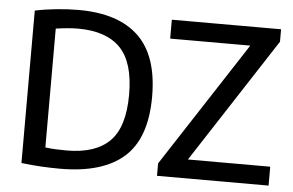

<svg xmlns="http://www.w3.org/2000/svg" viewBox="-52 -824 1384 906"><g transform="rotate(5 640.0 -371.0)"><path d="M262.5 6.5Q219.5 6.5 174.2 4Q129 1.5 79 -4.5V-726.5Q126 -736.5 180 -742Q234 -747.5 285 -747.5Q473.5 -747.5 569.8 -655.2Q666 -563 666 -370Q666 -173 564.8 -83.2Q463.5 6.5 262.5 6.5ZM286.5 -82Q422 -82 489.5 -149Q557 -216 557 -370.5Q557 -523 490.5 -591.2Q424 -659.5 290.5 -659.5Q266 -659.5 238.8 -657Q211.5 -654.5 185 -650.5V-87.5Q209 -84.5 233.5 -83.2Q258 -82 286.5 -82ZM721.5 0V-59L1106.5 -650.5H727V-740H1244.5V-681L860 -89.5H1250V0Z"/></g></svg>

Font: Encode Sans Md
Style: Regular
Weight: 500
Designer: Multiple Designers
Foundry: Impallari Type
Version: Version 3.002; ttfautohint (v1.8.3) -l 8 -r 50 -G 200 -x 14 